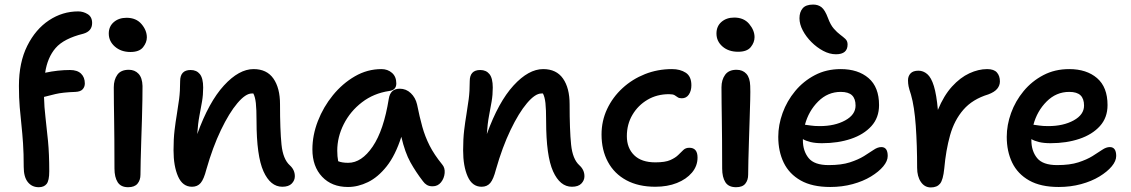

<svg xmlns="http://www.w3.org/2000/svg" viewBox="-20 -810 4962 842"><path d="M150 11Q120 11 102 -11.5Q84 -34 84 -78Q84 -138 81 -181.5Q78 -225 74 -262.5Q70 -300 66.5 -340Q63 -380 63 -433Q63 -536 99.5 -609Q136 -682 195 -721Q254 -760 323 -760Q345 -760 364.5 -748Q384 -736 384 -709Q384 -673 345 -662Q260 -641 224 -599.5Q188 -558 178 -491Q234 -503 287 -503Q319 -503 335.5 -487Q352 -471 352 -444Q352 -429 342.5 -418.5Q333 -408 311 -407Q254 -405 223 -397.5Q192 -390 173 -385Q174 -341 179.5 -295Q185 -249 190.5 -192Q196 -135 196 -59Q196 -18 184.5 -3.5Q173 11 150 11ZM552 -582Q511 -582 484 -605.5Q457 -629 457 -663Q457 -694 479 -713Q501 -732 535 -732Q577 -732 600.5 -704.5Q624 -677 624 -646Q624 -624 607.5 -603Q591 -582 552 -582ZM542 11Q510 11 496 -11Q482 -33 482 -71Q482 -145 481.5 -196.5Q481 -248 480.5 -285.5Q480 -323 479.5 -356Q479 -389 479 -427Q479 -460 494.5 -482Q510 -504 545 -504Q571 -504 587.5 -486.5Q604 -469 605 -433Q605 -411 604.5 -372.5Q604 -334 602.5 -287.5Q601 -241 599.5 -194Q598 -147 597 -107Q596 -67 596 -44Q596 -20 583 -4.5Q570 11 542 11Z M1218 9Q1166 9 1135.5 -58.5Q1105 -126 1105 -279Q1105 -331 1102 -358Q1099 -385 1091 -400Q1088 -400 1084 -400Q1057 -400 1021 -357.5Q985 -315 949 -240Q913 -165 885 -67Q874 -24 860 -7.5Q846 9 822 9Q781 9 761 -36Q741 -81 741 -151Q741 -201 745.5 -238.5Q750 -276 755.5 -308.5Q761 -341 765.5 -375.5Q770 -410 770 -454Q770 -503 816 -503Q842 -503 856.5 -485Q871 -467 871 -426Q871 -394 866 -365Q861 -336 854.5 -302Q848 -268 845 -222Q896 -363 962 -435Q1028 -507 1092 -507Q1150 -507 1179 -465.5Q1208 -424 1208 -353Q1208 -240 1214.5 -176Q1221 -112 1251 -85Q1273 -65 1273 -37Q1273 -19 1259.5 -5Q1246 9 1218 9Z M1506 10Q1435 10 1392.5 -35Q1350 -80 1350 -155Q1350 -217 1374 -279Q1398 -341 1440 -392.5Q1482 -444 1536.5 -475.5Q1591 -507 1653 -507Q1680 -507 1699 -490.5Q1718 -474 1718 -444Q1718 -415 1687 -411Q1619 -401 1567.5 -361.5Q1516 -322 1487.5 -265.5Q1459 -209 1459 -149Q1459 -136 1460 -125Q1461 -114 1463 -103Q1480 -96 1507 -96Q1566 -96 1614.5 -167.5Q1663 -239 1685 -377Q1692 -421 1733 -421Q1761 -421 1781.5 -401.5Q1802 -382 1809 -352Q1820 -297 1832 -254Q1844 -211 1864 -171.5Q1884 -132 1919 -89Q1932 -74 1930 -51Q1928 -28 1914 -10.5Q1900 7 1877 7Q1862 7 1852 1Q1842 -5 1835 -15Q1804 -55 1780 -98Q1756 -141 1740 -210Q1714 -129 1676 -81Q1638 -33 1594 -11.5Q1550 10 1506 10Z M2488 9Q2436 9 2405.5 -58.5Q2375 -126 2375 -279Q2375 -331 2372 -358Q2369 -385 2361 -400Q2358 -400 2354 -400Q2327 -400 2291 -357.5Q2255 -315 2219 -240Q2183 -165 2155 -67Q2144 -24 2130 -7.5Q2116 9 2092 9Q2051 9 2031 -36Q2011 -81 2011 -151Q2011 -201 2015.5 -238.5Q2020 -276 2025.5 -308.5Q2031 -341 2035.5 -375.5Q2040 -410 2040 -454Q2040 -503 2086 -503Q2112 -503 2126.5 -485Q2141 -467 2141 -426Q2141 -394 2136 -365Q2131 -336 2124.5 -302Q2118 -268 2115 -222Q2166 -363 2232 -435Q2298 -507 2362 -507Q2420 -507 2449 -465.5Q2478 -424 2478 -353Q2478 -240 2484.5 -176Q2491 -112 2521 -85Q2543 -65 2543 -37Q2543 -19 2529.5 -5Q2516 9 2488 9Z M2854 9Q2780 9 2727 -19.5Q2674 -48 2646 -100Q2618 -152 2618 -220Q2618 -280 2642.5 -332Q2667 -384 2710 -423.5Q2753 -463 2808.5 -485Q2864 -507 2927 -507Q2963 -507 2987.5 -491Q3012 -475 3012 -436Q3012 -412 3001 -395.5Q2990 -379 2970 -379Q2958 -379 2952 -383.5Q2946 -388 2938.5 -392.5Q2931 -397 2914 -397Q2861 -397 2819.5 -372.5Q2778 -348 2753.5 -306.5Q2729 -265 2729 -213Q2729 -161 2761 -129.5Q2793 -98 2854 -98Q2897 -98 2919.5 -108Q2942 -118 2954.5 -130.5Q2967 -143 2977 -152.5Q2987 -162 3003 -162Q3039 -162 3039 -119Q3039 -82 3014.5 -53Q2990 -24 2948.5 -7.5Q2907 9 2854 9Z M3208 11Q3175 11 3161 -11Q3147 -33 3147 -71Q3147 -145 3146.5 -196.5Q3146 -248 3145.5 -285.5Q3145 -323 3144.5 -356Q3144 -389 3144 -427Q3144 -460 3160 -482Q3176 -504 3210 -504Q3237 -504 3253 -486.5Q3269 -469 3270 -433Q3271 -411 3270 -372.5Q3269 -334 3267.5 -287.5Q3266 -241 3264.5 -194Q3263 -147 3262 -107Q3261 -67 3261 -44Q3261 -20 3248.5 -4.5Q3236 11 3208 11ZM3217 -583Q3175 -583 3148.5 -606Q3122 -629 3122 -663Q3122 -695 3144 -714Q3166 -733 3200 -733Q3242 -733 3265.5 -705Q3289 -677 3289 -647Q3289 -624 3272.5 -603.5Q3256 -583 3217 -583Z M3621 10Q3542 10 3491.5 -18.5Q3441 -47 3417 -96.5Q3393 -146 3393 -210Q3393 -262 3412 -314.5Q3431 -367 3467 -410.5Q3503 -454 3553.5 -480.5Q3604 -507 3667 -507Q3743 -507 3789 -467.5Q3835 -428 3835 -349Q3835 -294 3801.5 -257Q3768 -220 3711.5 -201Q3655 -182 3585 -182Q3556 -182 3535 -187Q3514 -192 3501 -200V-195Q3501 -148 3526 -117Q3551 -86 3614 -86Q3670 -86 3707 -98Q3744 -110 3769 -125.5Q3794 -141 3811.5 -153Q3829 -165 3845 -165Q3873 -165 3873 -126Q3873 -104 3853.5 -80.5Q3834 -57 3799.5 -36Q3765 -15 3719 -2.5Q3673 10 3621 10ZM3667 -407Q3610 -407 3568 -365Q3526 -323 3510 -263Q3520 -262 3535.5 -259.5Q3551 -257 3575 -257Q3641 -257 3686.5 -282Q3732 -307 3732 -347Q3732 -377 3716.5 -392Q3701 -407 3667 -407ZM3646 -572Q3618 -572 3590 -587Q3562 -602 3538.5 -625.5Q3515 -649 3500.5 -676.5Q3486 -704 3486 -730Q3486 -757 3500 -773.5Q3514 -790 3546 -790Q3568 -790 3583 -778Q3598 -766 3611 -731Q3622 -701 3636.5 -684.5Q3651 -668 3664.5 -658Q3678 -648 3687.5 -639Q3697 -630 3697 -615Q3697 -572 3646 -572Z M4062 12Q4035 12 4018.5 -12Q4002 -36 4002 -74Q4002 -174 3996 -258.5Q3990 -343 3975 -395Q3967 -419 3964.5 -431.5Q3962 -444 3962 -458Q3962 -476 3973 -488Q3984 -500 4008 -500Q4029 -500 4046.5 -485Q4064 -470 4075.5 -432.5Q4087 -395 4093 -328Q4119 -391 4155 -430.5Q4191 -470 4231 -488.5Q4271 -507 4309 -507Q4339 -507 4352 -492Q4365 -477 4365 -453Q4365 -435 4353 -420.5Q4341 -406 4314 -396Q4245 -375 4205 -329Q4165 -283 4146.5 -217Q4128 -151 4121 -71Q4116 -21 4102.5 -4.5Q4089 12 4062 12Z M4623 10Q4544 10 4493.5 -18.5Q4443 -47 4419 -96.5Q4395 -146 4395 -210Q4395 -262 4414 -314.5Q4433 -367 4469 -410.5Q4505 -454 4555.5 -480.5Q4606 -507 4669 -507Q4745 -507 4791 -467.5Q4837 -428 4837 -349Q4837 -294 4803.5 -257Q4770 -220 4713.5 -201Q4657 -182 4587 -182Q4558 -182 4537 -187Q4516 -192 4503 -200V-195Q4503 -148 4528 -117Q4553 -86 4616 -86Q4672 -86 4709 -98Q4746 -110 4771 -125.5Q4796 -141 4813.5 -153Q4831 -165 4847 -165Q4875 -165 4875 -126Q4875 -104 4855.5 -80.5Q4836 -57 4801.5 -36Q4767 -15 4721 -2.5Q4675 10 4623 10ZM4669 -407Q4612 -407 4570 -365Q4528 -323 4512 -263Q4522 -262 4537.5 -259.5Q4553 -257 4577 -257Q4643 -257 4688.5 -282Q4734 -307 4734 -347Q4734 -377 4718.5 -392Q4703 -407 4669 -407Z"/></svg>

Font: Shantell Sans Normal
Style: Regular
Weight: 500
Designer: Stephen Nixon, Anya Danilova, Shantell Martin
Foundry: Arrow Type
Version: Version 1.009;[a7da0bfa3]